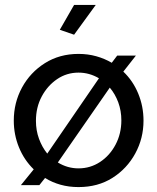

<svg xmlns="http://www.w3.org/2000/svg" viewBox="-20 -750 639 780"><path d="M65 2 117 -62Q78 -100 57 -151.5Q36 -203 36 -260Q36 -333 69.5 -394.5Q103 -456 162.5 -493.5Q222 -531 299 -531Q337 -531 371 -521.5Q405 -512 434 -495L456 -524H532L481 -459Q520 -422 541.5 -370Q563 -318 563 -260Q563 -188 529.5 -126.5Q496 -65 437 -27.5Q378 10 299 10Q260 10 226 0.5Q192 -9 163 -27L140 2ZM126 -259Q126 -220 138.5 -186Q151 -152 172 -126L382 -432Q343 -455 299 -455Q251 -455 212 -428.5Q173 -402 149.5 -358Q126 -314 126 -259ZM299 -66Q347 -66 386.5 -92Q426 -118 449.5 -162.5Q473 -207 473 -261Q473 -300 460.5 -334Q448 -368 426 -394L215 -90Q254 -66 299 -66ZM281 -609 223 -629 281 -730H369Z"/></svg>

Font: Raleway Medium
Style: Regular
Weight: 500
Designer: Matt McInerney, Pablo Impallari, Rodrigo Fuenzalida
Foundry: Matt McInerney, Pablo Impallari, Rodrigo Fuenzalida
Version: Version 4.026